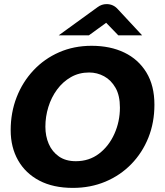

<svg xmlns="http://www.w3.org/2000/svg" viewBox="-20 -903 803 935"><path d="M335 12Q239 12 171.5 -23.5Q104 -59 68 -122.5Q32 -186 32 -269Q32 -355 61 -429.5Q90 -504 143 -560.5Q196 -617 268 -648.5Q340 -680 426 -680Q517 -680 585.5 -647Q654 -614 693 -550Q732 -486 732 -393Q732 -306 702.5 -232.5Q673 -159 619.5 -104Q566 -49 493.5 -18.5Q421 12 335 12ZM349 -118Q414 -118 462 -154.5Q510 -191 537 -251Q564 -311 564 -379Q564 -438 542.5 -475.5Q521 -513 487 -531.5Q453 -550 414 -550Q365 -550 325.5 -527.5Q286 -505 258 -467Q230 -429 215.5 -382Q201 -335 201 -286Q201 -240 217.5 -202Q234 -164 267 -141Q300 -118 349 -118ZM266 -731 455 -868Q475 -883 499 -883Q532 -883 554 -858L672 -731H556L497 -792L413 -731Z"/></svg>

Font: Atkinson Hyperlegible
Style: Bold Italic
Weight: 700
Italic angle: -12°
Designer: Elliott Scott, Megan Eiswerth, Linus Boman, Theodore Petrosky
Foundry: Braille Institute
Version: Version 1.006; ttfautohint (v1.8.3)